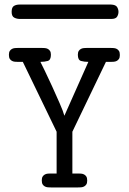

<svg xmlns="http://www.w3.org/2000/svg" viewBox="-20 -821 565 841"><path d="M31 -769Q31 -789 41 -795Q51 -801 65 -801H467Q487 -800 493 -790Q499 -780 499 -769Q499 -758 493 -748Q487 -738 467 -738H67Q53 -738 42 -744Q31 -750 31 -769ZM19 -581Q19 -592 23 -598Q27 -604 33 -607Q39 -610 46 -610.5Q53 -611 59 -611H163Q169 -611 176 -610.5Q183 -610 189 -607Q195 -604 199 -598Q203 -592 203 -581Q203 -558 189 -554Q175 -550 157 -550Q161 -542 176 -511.5Q191 -481 208 -443.5Q225 -406 241 -369.5Q257 -333 262 -314L367 -550Q349 -550 335 -554Q321 -558 321 -581Q321 -592 325 -598Q329 -604 335 -607Q341 -610 348 -610.5Q355 -611 361 -611H465Q471 -611 478 -610.5Q485 -610 491 -607Q497 -604 501 -598Q505 -592 505 -580Q505 -569 501 -563Q497 -557 491 -554Q485 -551 478 -550.5Q471 -550 465 -550H444L297 -244V-61H322Q328 -61 335 -60.5Q342 -60 348 -57Q354 -54 358 -48Q362 -42 362 -30Q362 -19 358 -13Q354 -7 348 -4Q342 -1 335 -0.5Q328 0 322 0H203Q197 0 190 -0.5Q183 -1 177 -4Q171 -7 167 -13Q163 -19 163 -31Q163 -42 167 -48Q171 -54 177 -57Q183 -60 190 -60.5Q197 -61 203 -61H228V-244L80 -550H59Q53 -550 46 -550.5Q39 -551 33 -554Q27 -557 23 -563Q19 -569 19 -581Z"/></svg>

Font: CMU Typewriter Custom
Style: Regular
Weight: 500
Monospace: yes
Version: Version 0.7.0